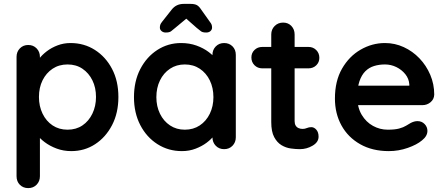

<svg xmlns="http://www.w3.org/2000/svg" viewBox="-20 -766 2290 986"><path d="M342 -545Q412 -545 467.5 -509.5Q523 -474 555.5 -412Q588 -350 588 -268Q588 -186 555.5 -123.5Q523 -61 468.5 -25.5Q414 10 346 10Q306 10 271 -3Q236 -16 209.5 -36Q183 -56 168.5 -76.5Q154 -97 154 -111L185 -124V139Q185 165 168 182.5Q151 200 125 200Q99 200 82 183Q65 166 65 139V-474Q65 -500 82 -517.5Q99 -535 125 -535Q151 -535 168 -517.5Q185 -500 185 -474V-425L168 -434Q168 -447 182 -465.5Q196 -484 220 -502.5Q244 -521 275.5 -533Q307 -545 342 -545ZM327 -435Q283 -435 250 -413Q217 -391 198.5 -353.5Q180 -316 180 -268Q180 -221 198.5 -182.5Q217 -144 250 -122Q283 -100 327 -100Q371 -100 403.5 -122Q436 -144 454.5 -182.5Q473 -221 473 -268Q473 -316 454.5 -353.5Q436 -391 403.5 -413Q371 -435 327 -435Z M1131 -545Q1157 -545 1174 -528Q1191 -511 1191 -484V-61Q1191 -35 1174 -17.5Q1157 0 1131 0Q1105 0 1088 -17.5Q1071 -35 1071 -61V-110L1093 -101Q1093 -88 1079 -69.5Q1065 -51 1041 -33Q1017 -15 984.5 -2.5Q952 10 914 10Q845 10 789 -25.5Q733 -61 700.5 -123.5Q668 -186 668 -267Q668 -349 700.5 -411.5Q733 -474 788 -509.5Q843 -545 910 -545Q953 -545 989 -532Q1025 -519 1051.5 -499Q1078 -479 1092.5 -458.5Q1107 -438 1107 -424L1071 -411V-484Q1071 -510 1088 -527.5Q1105 -545 1131 -545ZM929 -100Q973 -100 1006 -122Q1039 -144 1057.5 -182Q1076 -220 1076 -267Q1076 -315 1057.5 -353Q1039 -391 1006 -413Q973 -435 929 -435Q886 -435 853 -413Q820 -391 801.5 -353Q783 -315 783 -267Q783 -220 801.5 -182Q820 -144 853 -122Q886 -100 929 -100ZM957 -687 880 -623Q867 -612 858.5 -605.5Q850 -599 831 -599Q818 -599 809.5 -606.5Q801 -614 801 -624Q801 -632 803 -638.5Q805 -645 813 -655L862 -717Q885 -746 923 -746H959Q979 -746 990.5 -740Q1002 -734 1013 -717L1057 -655Q1065 -645 1067 -638.5Q1069 -632 1069 -624Q1069 -614 1061 -606.5Q1053 -599 1039 -599Q1020 -599 1012 -605.5Q1004 -612 990 -623L906 -697Z M1327 -525H1564Q1588 -525 1604 -509Q1620 -493 1620 -469Q1620 -446 1604 -430.5Q1588 -415 1564 -415H1327Q1303 -415 1287 -431Q1271 -447 1271 -471Q1271 -494 1287 -509.5Q1303 -525 1327 -525ZM1434 -650Q1460 -650 1476.5 -632.5Q1493 -615 1493 -589V-144Q1493 -130 1498.5 -121Q1504 -112 1513.5 -108Q1523 -104 1534 -104Q1546 -104 1556 -108.5Q1566 -113 1579 -113Q1593 -113 1604.5 -100Q1616 -87 1616 -64Q1616 -36 1585.5 -18Q1555 0 1520 0Q1499 0 1473.5 -3.5Q1448 -7 1425.5 -20.5Q1403 -34 1388 -62Q1373 -90 1373 -139V-589Q1373 -615 1390.5 -632.5Q1408 -650 1434 -650Z M1977 10Q1892 10 1829.5 -25.5Q1767 -61 1733.5 -122Q1700 -183 1700 -260Q1700 -350 1736.5 -413.5Q1773 -477 1832 -511Q1891 -545 1957 -545Q2008 -545 2053.5 -524Q2099 -503 2134 -466.5Q2169 -430 2189.5 -382Q2210 -334 2210 -280Q2209 -256 2191 -241Q2173 -226 2149 -226H1767L1737 -326H2104L2082 -306V-333Q2080 -362 2061.5 -385Q2043 -408 2015.5 -421.5Q1988 -435 1957 -435Q1927 -435 1901 -427Q1875 -419 1856 -400Q1837 -381 1826 -349Q1815 -317 1815 -268Q1815 -214 1837.5 -176.5Q1860 -139 1895.5 -119.5Q1931 -100 1971 -100Q2008 -100 2030 -106Q2052 -112 2065.5 -120.5Q2079 -129 2090 -135Q2108 -144 2124 -144Q2146 -144 2160.5 -129Q2175 -114 2175 -94Q2175 -67 2147 -45Q2121 -23 2074 -6.5Q2027 10 1977 10Z"/></svg>

Font: zvoove
Style: Bold
Weight: 700
Designer: Vernon Adams (Nunito) & Andrew Paglinawan (Quicksand)
Foundry: zvoove
Version: Version 3.006